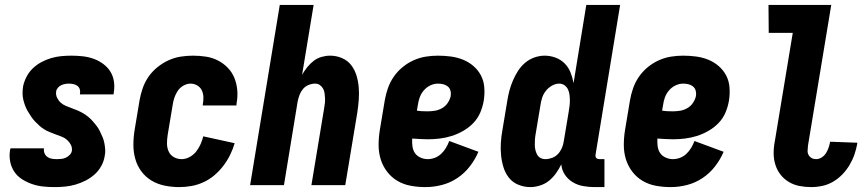

<svg xmlns="http://www.w3.org/2000/svg" viewBox="-20 -755 3540 783"><path d="M202 8Q178 8 155 5.5Q132 3 110.5 -4.5Q89 -12 70 -24Q51 -36 38.5 -54.5Q26 -73 21.5 -96Q17 -119 21 -143L23 -150H160L159 -148Q158 -138 162 -129Q166 -120 174 -114.5Q182 -109 192 -107.5Q202 -106 212 -106Q221 -106 230.5 -107Q240 -108 248.5 -112Q257 -116 264 -123Q271 -130 273 -139Q275 -153 269 -164.5Q263 -176 253.5 -184.5Q244 -193 232 -197.5Q220 -202 208 -206.5Q196 -211 183.5 -216Q171 -221 160.5 -227.5Q150 -234 140.5 -242.5Q131 -251 122.5 -260Q114 -269 107 -279.5Q100 -290 93.5 -301Q87 -312 82.5 -324Q78 -336 75 -348.5Q72 -361 72 -374.5Q72 -388 74 -402Q78 -422 88 -441.5Q98 -461 113.5 -476Q129 -491 148.5 -501.5Q168 -512 188.5 -518Q209 -524 229.5 -526Q250 -528 271 -528Q294 -528 317 -525.5Q340 -523 361 -515.5Q382 -508 400 -495Q418 -482 429.5 -464Q441 -446 444.5 -423.5Q448 -401 444 -378L443 -370H306V-372Q308 -382 305.5 -390.5Q303 -399 296 -404.5Q289 -410 279.5 -412Q270 -414 261 -414Q253 -414 245 -412.5Q237 -411 229.5 -407.5Q222 -404 216 -397Q210 -390 209 -382Q207 -368 213 -356Q219 -344 228 -336Q237 -328 249 -323Q261 -318 273.5 -313.5Q286 -309 297.5 -304Q309 -299 320 -292.5Q331 -286 340.5 -278Q350 -270 358.5 -260.5Q367 -251 374.5 -241Q382 -231 387.5 -219.5Q393 -208 398 -196.5Q403 -185 405.5 -172Q408 -159 409 -145.5Q410 -132 407 -119Q404 -98 393 -78Q382 -58 365 -43Q348 -28 328 -18Q308 -8 287 -2Q266 4 244.5 6Q223 8 202 8Z M711 8Q681 8 651.5 2Q622 -4 598 -18.5Q574 -33 557 -55.5Q540 -78 532 -106Q524 -134 524 -164Q524 -194 529 -225L549 -345Q553 -369 561.5 -394Q570 -419 585 -441Q600 -463 621.5 -480.5Q643 -498 667 -509Q691 -520 716.5 -524Q742 -528 767 -528Q794 -528 820 -524Q846 -520 868.5 -508.5Q891 -497 908.5 -479Q926 -461 935.5 -438Q945 -415 947.5 -388.5Q950 -362 945 -335L944 -325H807V-329Q810 -344 809.5 -359Q809 -374 803 -386.5Q797 -399 784.5 -406.5Q772 -414 757 -414Q742 -414 727.5 -405.5Q713 -397 704.5 -384Q696 -371 691 -356Q686 -341 684 -326L664 -206Q661 -188 661 -170.5Q661 -153 667.5 -138Q674 -123 688.5 -114.5Q703 -106 721 -106Q737 -106 753 -114.5Q769 -123 780 -137Q791 -151 798 -167Q805 -183 809 -199L937 -171Q930 -147 918.5 -123.5Q907 -100 891 -79Q875 -58 854.5 -40.5Q834 -23 810 -12Q786 -1 761 3.5Q736 8 711 8Z M1000 0 1121 -735H1259L1212 -450Q1221 -466 1233 -481Q1245 -496 1259.5 -507Q1274 -518 1291.5 -523Q1309 -528 1326 -528Q1352 -528 1375 -518Q1398 -508 1412.5 -489Q1427 -470 1434 -446.5Q1441 -423 1443 -398Q1445 -373 1443 -347Q1441 -321 1437 -295L1388 0H1250L1302 -314Q1304 -325 1305 -335Q1306 -345 1305.5 -355.5Q1305 -366 1303.5 -376Q1302 -386 1297 -394.5Q1292 -403 1284 -408.5Q1276 -414 1265 -414Q1252 -414 1238.5 -408.5Q1225 -403 1216 -392.5Q1207 -382 1202 -369Q1197 -356 1194 -342L1138 0Z M1715 8Q1684 8 1654.5 2.5Q1625 -3 1600.5 -17.5Q1576 -32 1558.5 -55Q1541 -78 1532.5 -105.5Q1524 -133 1524 -163.5Q1524 -194 1529 -225L1549 -345Q1553 -369 1561.5 -394Q1570 -419 1585 -441Q1600 -463 1621 -480.5Q1642 -498 1666.5 -509Q1691 -520 1716 -524Q1741 -528 1766 -528Q1793 -528 1819 -524.5Q1845 -521 1868.5 -511.5Q1892 -502 1911 -485.5Q1930 -469 1941.5 -447Q1953 -425 1955 -398.5Q1957 -372 1953 -346Q1949 -321 1939 -297Q1929 -273 1911 -254Q1893 -235 1869.5 -221.5Q1846 -208 1822 -200.5Q1798 -193 1773.5 -190Q1749 -187 1724 -187Q1709 -187 1693 -188Q1677 -189 1661 -190Q1660 -174 1662 -158.5Q1664 -143 1672 -131Q1680 -119 1694.5 -112.5Q1709 -106 1724 -106Q1739 -106 1753.5 -111.5Q1768 -117 1779.5 -128Q1791 -139 1799 -152.5Q1807 -166 1812 -180L1931 -136Q1918 -105 1896 -76.5Q1874 -48 1844.5 -28.5Q1815 -9 1781.5 -0.5Q1748 8 1715 8ZM1724 -301Q1739 -301 1754 -303.5Q1769 -306 1783 -314Q1797 -322 1806 -335.5Q1815 -349 1818 -363Q1820 -375 1817 -385.5Q1814 -396 1806 -402.5Q1798 -409 1787.5 -411.5Q1777 -414 1766 -414Q1750 -414 1734.5 -406.5Q1719 -399 1708 -386Q1697 -373 1691.5 -357.5Q1686 -342 1684 -326L1680 -304Q1691 -302 1702 -301.5Q1713 -301 1724 -301Z M2143 8Q2117 8 2094 -1.5Q2071 -11 2056 -29.5Q2041 -48 2033.5 -72Q2026 -96 2023.5 -121Q2021 -146 2022.5 -172Q2024 -198 2029 -225L2049 -345Q2052 -365 2057.5 -385.5Q2063 -406 2071.5 -426Q2080 -446 2092 -465Q2104 -484 2121 -498.5Q2138 -513 2159 -520.5Q2180 -528 2201 -528Q2224 -528 2245.5 -520Q2267 -512 2282.5 -496.5Q2298 -481 2306.5 -460Q2315 -439 2319 -416L2371 -735H2509L2409 -126Q2408 -122 2408.5 -118Q2409 -114 2411.5 -111Q2414 -108 2417.5 -107Q2421 -106 2425 -106H2445V8H2406Q2382 8 2359 4Q2336 0 2316.5 -11.5Q2297 -23 2284 -42Q2271 -61 2269 -85Q2260 -66 2247.5 -48.5Q2235 -31 2219 -18Q2203 -5 2182.5 1.5Q2162 8 2143 8ZM2204 -106Q2217 -106 2231 -111Q2245 -116 2255 -126.5Q2265 -137 2271 -150.5Q2277 -164 2279 -178L2299 -298Q2301 -310 2302.5 -321.5Q2304 -333 2304 -345Q2304 -357 2302.5 -368.5Q2301 -380 2296.5 -390Q2292 -400 2282.5 -407Q2273 -414 2261 -414Q2246 -414 2231.5 -406Q2217 -398 2206.5 -385Q2196 -372 2191 -356.5Q2186 -341 2184 -326L2164 -206Q2162 -195 2161.5 -184.5Q2161 -174 2161 -163.5Q2161 -153 2163.5 -143Q2166 -133 2170.5 -124.5Q2175 -116 2184 -111Q2193 -106 2204 -106Z M2715 8Q2684 8 2654.5 2.5Q2625 -3 2600.5 -17.5Q2576 -32 2558.5 -55Q2541 -78 2532.5 -105.5Q2524 -133 2524 -163.5Q2524 -194 2529 -225L2549 -345Q2553 -369 2561.5 -394Q2570 -419 2585 -441Q2600 -463 2621 -480.5Q2642 -498 2666.5 -509Q2691 -520 2716 -524Q2741 -528 2766 -528Q2793 -528 2819 -524.5Q2845 -521 2868.5 -511.5Q2892 -502 2911 -485.5Q2930 -469 2941.5 -447Q2953 -425 2955 -398.5Q2957 -372 2953 -346Q2949 -321 2939 -297Q2929 -273 2911 -254Q2893 -235 2869.5 -221.5Q2846 -208 2822 -200.5Q2798 -193 2773.5 -190Q2749 -187 2724 -187Q2709 -187 2693 -188Q2677 -189 2661 -190Q2660 -174 2662 -158.5Q2664 -143 2672 -131Q2680 -119 2694.5 -112.5Q2709 -106 2724 -106Q2739 -106 2753.5 -111.5Q2768 -117 2779.5 -128Q2791 -139 2799 -152.5Q2807 -166 2812 -180L2931 -136Q2918 -105 2896 -76.5Q2874 -48 2844.5 -28.5Q2815 -9 2781.5 -0.5Q2748 8 2715 8ZM2724 -301Q2739 -301 2754 -303.5Q2769 -306 2783 -314Q2797 -322 2806 -335.5Q2815 -349 2818 -363Q2820 -375 2817 -385.5Q2814 -396 2806 -402.5Q2798 -409 2787.5 -411.5Q2777 -414 2766 -414Q2750 -414 2734.5 -406.5Q2719 -399 2708 -386Q2697 -373 2691.5 -357.5Q2686 -342 2684 -326L2680 -304Q2691 -302 2702 -301.5Q2713 -301 2724 -301Z M3288 8Q3264 8 3240.5 3.5Q3217 -1 3197 -13Q3177 -25 3163 -43Q3149 -61 3142 -83.5Q3135 -106 3135 -130.5Q3135 -155 3140 -180L3213 -621H3115L3114 -735H3370L3275 -161Q3274 -151 3273.5 -141Q3273 -131 3277.5 -123Q3282 -115 3290 -110.5Q3298 -106 3308 -106Q3320 -106 3331 -113Q3342 -120 3348.5 -130.5Q3355 -141 3359 -152.5Q3363 -164 3365 -175V-177L3476 -173V-169Q3472 -147 3464.5 -125Q3457 -103 3444.5 -82Q3432 -61 3415 -43.5Q3398 -26 3377.5 -14Q3357 -2 3334 3Q3311 8 3288 8Z"/></svg>

Font: Iosevka Heavy
Style: Italic
Weight: 900
Italic angle: -9°
Monospace: yes
Designer: Belleve Invis
Foundry: Belleve Invis
Version: Version 32.5.0; ttfautohint (v1.8.4)